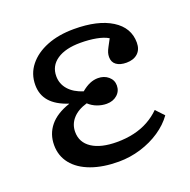

<svg xmlns="http://www.w3.org/2000/svg" viewBox="-101 -621 728 735"><g transform="rotate(-20 262.5 -254.0)"><path d="M263 14Q199 14 151 -3.5Q103 -21 77 -53.5Q51 -86 51 -130Q51 -175 78 -208Q105 -241 159 -259V-260Q110 -276 86 -303.5Q62 -331 62 -371Q62 -416 89 -450Q116 -484 163.5 -503Q211 -522 274 -522Q371 -522 427 -487Q483 -452 483 -391Q483 -363 466 -347.5Q449 -332 420 -332Q394 -332 379 -343Q364 -354 364 -375Q364 -384 366.5 -392.5Q369 -401 375.5 -413Q382 -425 391 -442Q373 -453 343.5 -458.5Q314 -464 279 -464Q218 -464 183.5 -440.5Q149 -417 149 -375Q149 -344 169.5 -320.5Q190 -297 228 -285Q246 -300 262.5 -307Q279 -314 296 -314Q321 -314 338 -299.5Q355 -285 355 -263Q355 -240 338 -225Q321 -210 295 -210Q276 -210 257 -217Q238 -224 223 -238Q185 -227 164.5 -204Q144 -181 144 -150Q144 -107 180.5 -83Q217 -59 282 -59Q319 -59 351.5 -66.5Q384 -74 411 -89Q438 -104 459 -125L490 -92Q468 -61 432.5 -37Q397 -13 353 0.5Q309 14 263 14Z"/></g></svg>

Font: Literata 18pt
Style: Regular
Weight: 400
Designer: Latin by Veronika Burian and Jose Scaglione. Greek by Irene Vlachou. Cyrillic by Vera Evstafieva.
Foundry: TypeTogether
Version: Version 3.103;gftools[0.9.29]